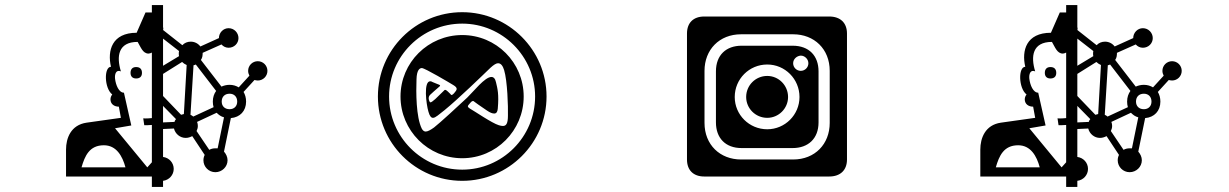

<svg xmlns="http://www.w3.org/2000/svg" viewBox="-20 -680 4840 756"><path d="M301 -21C314 -66 332 -108 389 -108C438 -108 462 -66 474 -21ZM468 -315C448 -315 436 -345 433 -370C431 -388 437 -407 456 -399C438 -458 445 -515 522 -515C534 -495 542 -469 565 -469C569 -469 574 -471 578 -473V-215C568 -214 556 -213 544 -214L548 -187C557 -187 567 -187 578 -188V-41L560 -21L433 -175L497 -186ZM673 -211C670 -208 668 -204 667 -200L622 -198V-263ZM754 -164C757 -170 759 -177 759 -184C759 -190 758 -195 756 -200L833 -236C841 -228 850 -221 862 -218L837 -96C834 -96 831 -96 828 -96C819 -96 811 -94 804 -90ZM684 -469C684 -465 684 -462 685 -459L622 -421V-528L685 -479C684 -475 684 -472 684 -469ZM622 -389 697 -436C702 -431 708 -427 715 -424L704 -231C700 -230 697 -229 693 -228L622 -302ZM818 -280C818 -272 819 -265 821 -258L741 -221C738 -224 734 -226 730 -228L742 -423C745 -423 748 -425 751 -426L831 -322C823 -311 818 -297 818 -280ZM853 -280C853 -299 865 -311 884 -311C902 -311 914 -299 914 -280C914 -262 902 -250 884 -250C865 -250 853 -262 853 -280ZM516 -416C502 -416 494 -408 494 -393C494 -379 502 -371 516 -371C531 -371 539 -379 539 -393C539 -408 531 -416 516 -416ZM622 32C646 29 664 9 664 -15C664 -39 646 -59 622 -62V-172L665 -174C670 -153 689 -137 711 -137C721 -137 729 -140 737 -144L786 -70C783 -64 781 -57 781 -49C781 -23 802 -2 828 -2C854 -2 876 -23 876 -49C876 -62 870 -74 862 -83L889 -215C925 -218 949 -243 949 -280C949 -295 945 -308 939 -318L982 -365C986 -364 991 -363 995 -363C1016 -363 1033 -380 1033 -401C1033 -422 1016 -439 995 -439C974 -439 957 -422 957 -401C957 -394 959 -388 962 -382L920 -336C910 -342 898 -346 884 -346C872 -346 861 -343 852 -339L771 -444C777 -452 778 -462 778 -472L852 -505C859 -497 869 -492 880 -492C902 -492 919 -509 919 -530C919 -551 902 -569 880 -569C859 -569 842 -551 842 -530L769 -497C760 -509 746 -516 731 -516C718 -516 706 -511 698 -502L622 -562C623 -564 623 -566 623 -567C623 -569 623 -571 622 -573V-660H578V-631H553L518 -551C421 -551 402 -481 417 -417C389 -417 390 -333 422 -308C418 -303 415 -296 415 -289C415 -270 430 -260 448 -260L456 -216L321 -197C259 -188 240 -136 240 -91V15H578V56H622Z M1765 -345C1785 -333 1779 -326 1768 -313C1757 -301 1755 -308 1755 -308C1755 -308 1753 -311 1743 -320C1733 -330 1730 -325 1730 -325C1730 -325 1715 -310 1694 -290C1684 -281 1678 -277 1675 -277C1672 -277 1671 -281 1669 -286C1665 -300 1674 -307 1674 -307C1674 -307 1701 -332 1710 -339C1719 -346 1707 -346 1683 -357C1680 -359 1677 -360 1674 -360C1647 -360 1658 -270 1667 -240C1672 -222 1678 -216 1685 -216C1695 -216 1709 -230 1730 -246C1783 -289 1880 -383 1911 -413C1924 -425 1934 -431 1941 -431C1953 -431 1960 -420 1965 -404C1978 -361 1981 -260 1980 -225C1980 -193 1973 -184 1960 -184C1956 -184 1950 -185 1944 -187C1917 -195 1846 -244 1831 -252C1817 -261 1822 -263 1831 -274C1842 -288 1847 -280 1847 -280C1847 -280 1871 -262 1897 -245C1910 -236 1919 -233 1926 -233C1936 -233 1939 -242 1940 -252C1945 -309 1939 -331 1933 -356C1930 -371 1923 -377 1915 -377C1889 -377 1845 -320 1820 -296C1787 -265 1710 -194 1689 -178C1675 -168 1664 -162 1656 -162C1650 -162 1645 -166 1641 -173C1618 -219 1618 -317 1620 -368C1621 -404 1632 -412 1641 -412C1653 -412 1752 -353 1765 -345ZM1512 -300C1512 -458 1641 -587 1800 -587C1958 -587 2087 -458 2087 -300C2087 -141 1958 -12 1800 -12C1641 -12 1512 -141 1512 -300ZM1557 -300C1557 -166 1666 -57 1800 -57C1934 -57 2042 -166 2042 -300C2042 -434 1934 -542 1800 -542C1666 -542 1557 -434 1557 -300ZM1468 -300C1468 -117 1616 32 1800 32C1983 32 2132 -117 2132 -300C2132 -483 1983 -632 1800 -632C1616 -632 1468 -483 1468 -300Z M3103 -545C3186 -545 3247 -487 3247 -401V-196C3247 -113 3189 -52 3103 -52H2898C2815 -52 2754 -110 2754 -196V-401C2754 -484 2812 -545 2898 -545ZM3001 -426C3071 -426 3128 -369 3128 -298C3128 -228 3071 -171 3001 -171C2930 -171 2873 -228 2873 -298C2873 -369 2930 -426 3001 -426ZM3133 -461C3149 -461 3163 -447 3163 -431C3163 -414 3149 -401 3133 -401C3117 -401 3103 -414 3103 -431C3103 -447 3117 -460 3133 -461ZM3315 -548C3315 -590 3289 -615 3245 -615H2753C2710 -615 2685 -590 2685 -548V-52C2685 -10 2710 15 2753 15H3245C3289 15 3315 -10 3315 -52ZM2900 -500C2839 -500 2799 -463 2799 -399V-198C2799 -137 2836 -97 2900 -97H3101C3162 -97 3203 -134 3203 -198V-399C3203 -460 3166 -500 3101 -500ZM3001 -381C2955 -381 2918 -344 2918 -298C2918 -253 2955 -216 3001 -216C3046 -216 3083 -253 3083 -298C3083 -344 3046 -381 3001 -381Z M3901 -21C3914 -66 3932 -108 3989 -108C4038 -108 4062 -66 4074 -21ZM4068 -315C4048 -315 4036 -345 4033 -370C4031 -388 4037 -407 4056 -399C4038 -458 4045 -515 4122 -515C4134 -495 4142 -469 4165 -469C4169 -469 4174 -471 4178 -473V-215C4168 -214 4156 -213 4144 -214L4148 -187C4157 -187 4167 -187 4178 -188V-41L4160 -21L4033 -175L4097 -186ZM4273 -211C4270 -208 4268 -204 4267 -200L4222 -198V-263ZM4354 -164C4357 -170 4359 -177 4359 -184C4359 -190 4358 -195 4356 -200L4433 -236C4441 -228 4450 -221 4462 -218L4437 -96C4434 -96 4431 -96 4428 -96C4419 -96 4411 -94 4404 -90ZM4284 -469C4284 -465 4284 -462 4285 -459L4222 -421V-528L4285 -479C4284 -475 4284 -472 4284 -469ZM4222 -389 4297 -436C4302 -431 4308 -427 4315 -424L4304 -231C4300 -230 4297 -229 4293 -228L4222 -302ZM4418 -280C4418 -272 4419 -265 4421 -258L4341 -221C4338 -224 4334 -226 4330 -228L4342 -423C4345 -423 4348 -425 4351 -426L4431 -322C4423 -311 4418 -297 4418 -280ZM4453 -280C4453 -299 4465 -311 4484 -311C4502 -311 4514 -299 4514 -280C4514 -262 4502 -250 4484 -250C4465 -250 4453 -262 4453 -280ZM4116 -416C4102 -416 4094 -408 4094 -393C4094 -379 4102 -371 4116 -371C4131 -371 4139 -379 4139 -393C4139 -408 4131 -416 4116 -416ZM4222 32C4246 29 4264 9 4264 -15C4264 -39 4246 -59 4222 -62V-172L4265 -174C4270 -153 4289 -137 4311 -137C4321 -137 4329 -140 4337 -144L4386 -70C4383 -64 4381 -57 4381 -49C4381 -23 4402 -2 4428 -2C4454 -2 4476 -23 4476 -49C4476 -62 4470 -74 4462 -83L4489 -215C4525 -218 4549 -243 4549 -280C4549 -295 4545 -308 4539 -318L4582 -365C4586 -364 4591 -363 4595 -363C4616 -363 4633 -380 4633 -401C4633 -422 4616 -439 4595 -439C4574 -439 4557 -422 4557 -401C4557 -394 4559 -388 4562 -382L4520 -336C4510 -342 4498 -346 4484 -346C4472 -346 4461 -343 4452 -339L4371 -444C4377 -452 4378 -462 4378 -472L4452 -505C4459 -497 4469 -492 4480 -492C4502 -492 4519 -509 4519 -530C4519 -551 4502 -569 4480 -569C4459 -569 4442 -551 4442 -530L4369 -497C4360 -509 4346 -516 4331 -516C4318 -516 4306 -511 4298 -502L4222 -562C4223 -564 4223 -566 4223 -567C4223 -569 4223 -571 4222 -573V-660H4178V-631H4153L4118 -551C4021 -551 4002 -481 4017 -417C3989 -417 3990 -333 4022 -308C4018 -303 4015 -296 4015 -289C4015 -270 4030 -260 4048 -260L4056 -216L3921 -197C3859 -188 3840 -136 3840 -91V15H4178V56H4222Z"/></svg>

Font: CryptoKit 1.4
Style: Regular
Weight: 400
Monospace: yes
Designer: Oceane Juvin
Foundry: http://www.head-geneve.ch
Version: Version 1.000